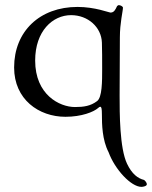

<svg xmlns="http://www.w3.org/2000/svg" viewBox="-20 -441 592 748"><path d="M531 287C538 287 552 284 552 277C552 269 543 261 541 260C517 254 494 237 475 197C446 136 446 0 446 -69L447 -295C447 -352 459 -398 459 -411C459 -416 449 -421 443 -421C440 -421 437 -418 436 -417C429 -402 424 -392 410 -392C405 -392 350 -414 282 -414C135 -414 35 -319 35 -178C35 -54 131 14 235 14C298 14 345 -5 362 -20C365 -23 368 -25 371 -25C375 -25 377 -18 377 5C377 43 378 104 403 152C428 220 491 287 531 287ZM272 -24C212 -24 117 -72 117 -205C117 -320 185 -382 257 -382C323 -382 375 -335 377 -275C378 -250 378 -207 378 -171C378 -124 378 -61 358 -47C333 -28 306 -24 272 -24Z"/></svg>

Font: EB Garamond
Style: Regular
Weight: 400
Designer: Georg Duffner and Octavio Pardo
Foundry: Georg Duffner
Version: Version 1.000;PS 001.000;hotconv 1.0.88;makeotf.lib2.5.64775